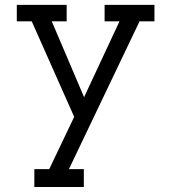

<svg xmlns="http://www.w3.org/2000/svg" viewBox="-20 -495 701 786"><path d="M120.6 270.5V197.3H181.6L283.7 -16.6L109.9 -407.7H48.8V-475.1H252.9V-407.7H191.9L324.2 -97.2L469.2 -407.7H408.2V-475.1H612.3V-407.7H551.3L262.2 197.3H323.2V270.5Z"/></svg>

Font: Eligible
Style: Regular
Weight: 500
Version: Version 1.1